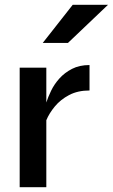

<svg xmlns="http://www.w3.org/2000/svg" viewBox="-20 -780 470 800"><path d="M62 -498H173V-353Q180 -375 193 -402Q206 -429 227.5 -453Q249 -477 280 -493Q311 -509 353 -509V-403Q304 -403 268 -384Q232 -365 208.5 -336.5Q185 -308 173 -279V0H62ZM158 -601 283 -760H430L263 -601Z"/></svg>

Font: Syne SemiBold
Style: Regular
Weight: 600
Designer: Lucas Descroix
Foundry: Bonjour Monde
Version: Version 2.200; ttfautohint (v1.8.4)